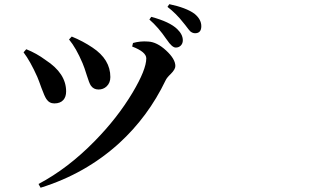

<svg xmlns="http://www.w3.org/2000/svg" viewBox="-20 -836 1540 903"><path d="M170.9 46.9 161.1 29.3Q299.8 -43.9 425.8 -172.9Q532.2 -281.2 603.5 -400.4Q668 -508.8 668 -561.5Q668 -591.8 601.6 -617.2L605.5 -633.8Q639.6 -643.6 676.8 -640.6Q717.8 -638.7 761.2 -598.6Q804.7 -558.6 804.7 -525.4Q804.7 -509.8 783.2 -488.3Q764.6 -470.7 758.8 -458Q676.8 -287.1 540 -162.1Q381.8 -18.6 170.9 46.9ZM235.4 -349.6Q211.9 -349.6 198.2 -370.1Q189.5 -382.8 174.8 -422.9Q163.1 -456.1 155.3 -474.6Q122.1 -548.8 90.8 -589.8L103.5 -604.5Q152.3 -585 194.3 -553.7Q291 -491.2 291 -406.2Q291 -380.9 278.3 -366.2Q263.7 -349.6 235.4 -349.6ZM443.4 -415Q419.9 -415 407.2 -433.6Q399.4 -445.3 388.2 -481.9Q377 -518.6 368.2 -539.1Q337.9 -610.4 304.7 -650.4L317.4 -664.1Q370.1 -642.6 415 -612.3Q499 -556.6 499 -473.6Q499 -446.3 481.4 -429.7Q465.8 -415 443.4 -415ZM806.6 -612.3Q789.1 -612.3 764.6 -649.4L763.7 -650.4Q724.6 -708 682.6 -744.1L691.4 -756.8Q778.3 -733.4 813.5 -699.2Q839.8 -673.8 839.8 -646.5Q839.8 -631.8 830.6 -622.1Q821.3 -612.3 806.6 -612.3ZM897.5 -679.7Q885.7 -679.7 875 -688.5Q869.1 -694.3 854.5 -713.9Q852.5 -716.8 851.6 -717.8Q848.6 -721.7 842.8 -728.5Q808.6 -772.5 767.6 -803.7L776.4 -816.4Q855.5 -799.8 894.5 -771.5Q926.8 -745.1 926.8 -712.9Q926.8 -679.7 897.5 -679.7Z"/></svg>

Font: Bpmf GenRyu Min B
Style: B
Weight: 700
Foundry: But Ko
Version: Version 1.320